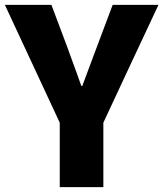

<svg xmlns="http://www.w3.org/2000/svg" viewBox="-29 -764 667 784"><path d="M215 0V-263L-9 -744H181L243 -579Q257 -539 286 -461Q297 -429 303 -413H307Q322 -454 351 -531Q363 -563 369 -579L431 -744H618L505 -503L393 -263V0Z"/></svg>

Font: GenSekiGothic TW H
Style: Regular
Weight: 900
Version: Version 1.501;PS 1;hotconv 16.6.51;makeotf.lib2.5.65220